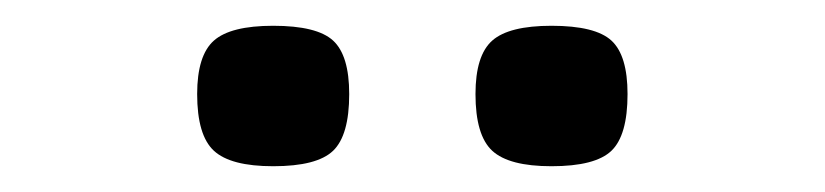

<svg xmlns="http://www.w3.org/2000/svg" viewBox="-20 -857 640 149"><path d="M408 -728Q375 -728 362 -740Q349 -752 349 -784Q349 -814 362 -825.5Q375 -837 408 -837Q442 -837 454.5 -825.5Q467 -814 467 -784Q467 -752 454.5 -740Q442 -728 408 -728ZM192 -728Q159 -728 146 -740Q133 -752 133 -784Q133 -814 146 -825.5Q159 -837 192 -837Q226 -837 238.5 -825.5Q251 -814 251 -784Q251 -752 238.5 -740Q226 -728 192 -728Z"/></svg>

Font: Victor Mono Thin ExtraLight
Style: Regular
Weight: 250
Monospace: yes
Version: Version 1.561;gftools[0.9.30]